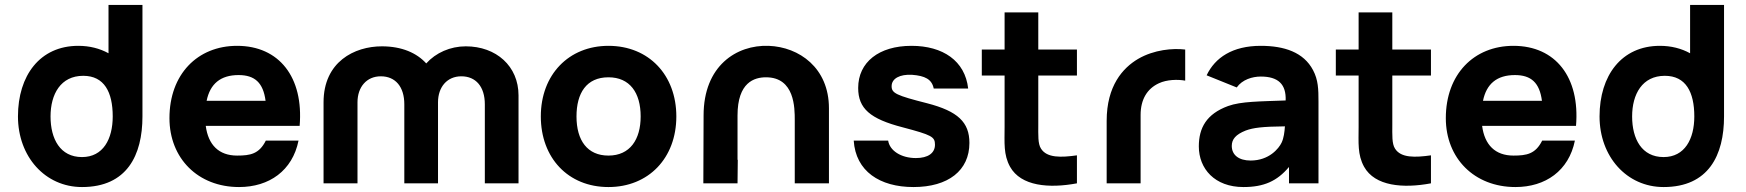

<svg xmlns="http://www.w3.org/2000/svg" viewBox="-20 -740 7048 775"><path d="M311 15C492.5 15 555 -113.5 555 -270V-720H418V-525C382.5 -544.5 341.5 -555 296 -555C141 -555 52.5 -435 52.5 -270C52.5 -108 162 15 311 15ZM184 -270C184 -360 225 -434 316 -434C401 -434 435 -368 435 -270C435 -179 396.5 -106 311 -106C223 -106 184 -179 184 -270Z M945 15C1066.5 15 1160.5 -51 1185 -172.5H1053C1026 -118.5 990.5 -112 937 -112C863.5 -112 820.5 -155 810.5 -232H1189.5C1206 -428 1107 -555 937 -555C777 -555 664 -440 664 -263C664 -101 779 15 945 15ZM814 -333C828 -401.5 870 -437 943 -437C1008.5 -437 1042.5 -406 1052 -333Z M1937 -319V0H2073V-355C2073 -473 1983 -553 1860 -553C1797.5 -553 1739 -527 1700.5 -484C1662.5 -526 1602.5 -553 1521.5 -553C1410.5 -553 1286 -490.5 1286 -327V0H1423V-327C1423 -389 1460 -432 1517 -432C1576 -432 1612 -390 1612 -319V0H1748V-327C1748 -389 1785 -432 1842 -432C1901 -432 1937 -390 1937 -319Z M2436 15C2598 15 2710 -102 2710 -270C2710 -437 2599 -555 2436 -555C2276 -555 2163 -439 2163 -270C2163 -103 2273 15 2436 15ZM2307 -270C2307 -364 2347 -428 2436 -428C2522 -428 2566 -366 2566 -270C2566 -177 2523 -112 2436 -112C2351 -112 2307 -173 2307 -270Z M3188 -255V0H3326V-303C3326 -466 3206 -550.5 3082.5 -555C2953 -559.5 2820 -474.5 2820 -274L2819 0H2957L2958 -95H2957V-274C2957 -408 3025 -428 3072 -428C3188 -428 3188 -304 3188 -255Z M3667 15C3808 15 3893 -52 3893 -163C3893 -247 3846 -291 3723 -323C3597 -355 3579 -364 3579 -392C3579 -423 3612 -441 3662 -438C3713 -434 3741.5 -420.5 3749 -382.5H3888C3875.5 -494.5 3786 -555 3659 -555C3528 -555 3444 -489 3444 -385C3444 -302 3492 -260 3624 -226C3741 -195 3754 -188 3754 -156C3754 -122 3726 -102 3677 -102C3617 -102 3571 -132 3565 -172.5H3426C3434 -49 3531 15 3667 15Z M4327 0V-113C4263 -104 4206 -102 4182 -140C4169 -160 4171 -195 4171 -237V-435H4327V-540H4171V-690H4035V-540H3943V-435H4035V-229C4035 -164 4030 -116 4057 -67C4101 12 4215 21 4327 0Z M4447 -252V0H4584V-276C4584 -338 4610 -382 4658 -404C4690 -419 4734 -420 4764 -414.5V-540C4715 -546 4638.5 -540 4573.5 -502C4512.5 -466 4447 -394 4447 -252Z M4850.5 -436 4972 -387C4994.5 -419 5035.5 -431 5069 -431C5139.5 -431 5172 -400 5169.5 -334.5C5067.5 -330.5 4989 -331 4937 -312C4850 -280 4819 -224 4819 -149C4819 -59 4883 15 4999 15C5082 15 5135 -9 5183 -66V0H5302V-330C5302 -380 5301 -417.5 5280 -457C5242 -529 5164 -555 5069 -555C4955 -555 4884.5 -507.5 4850.5 -436ZM4952 -151C4952 -178 4968 -197 5008 -213C5039 -224.5 5075.5 -229 5166.5 -230C5165 -207.5 5162 -182.5 5153 -164C5142 -141 5103 -92 5028 -92C4981 -92 4952 -114 4952 -151Z M5756 0V-113C5692 -104 5635 -102 5611 -140C5598 -160 5600 -195 5600 -237V-435H5756V-540H5600V-690H5464V-540H5372V-435H5464V-229C5464 -164 5459 -116 5486 -67C5530 12 5644 21 5756 0Z M6097 15C6218.5 15 6312.5 -51 6337 -172.5H6205C6178 -118.5 6142.5 -112 6089 -112C6015.5 -112 5972.5 -155 5962.5 -232H6341.5C6358 -428 6259 -555 6089 -555C5929 -555 5816 -440 5816 -263C5816 -101 5931 15 6097 15ZM5966 -333C5980 -401.5 6022 -437 6095 -437C6160.5 -437 6194.5 -406 6204 -333Z M6695 15C6876.5 15 6939 -113.5 6939 -270V-720H6802V-525C6766.5 -544.5 6725.5 -555 6680 -555C6525 -555 6436.5 -435 6436.5 -270C6436.5 -108 6546 15 6695 15ZM6568 -270C6568 -360 6609 -434 6700 -434C6785 -434 6819 -368 6819 -270C6819 -179 6780.5 -106 6695 -106C6607 -106 6568 -179 6568 -270Z"/></svg>

Font: Eudonet ExtraBold
Style: Regular
Weight: 800
Designer: Mikhail Sharanda
Foundry: Mikhail Sharanda
Version: Version 4.503;Glyphs 3.1.2 (3151)